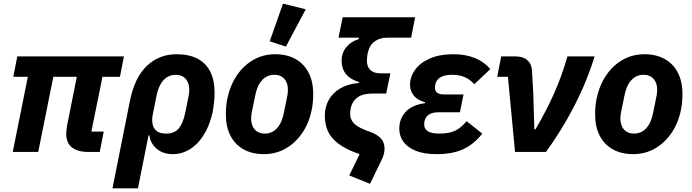

<svg xmlns="http://www.w3.org/2000/svg" viewBox="-20 -835 3801 1055"><path d="M528 0H467Q406 0 375 -25Q344 -50 344 -99Q344 -107 345 -119Q346 -131 348 -142L402 -413H273L190 0H50L133 -413H53L75 -525H661L639 -413H543L482 -112H550Z M598 200 694 -281Q720 -410 787.5 -473.5Q855 -537 950 -537Q1018 -537 1064.5 -513Q1111 -489 1135 -442Q1159 -395 1159 -326Q1159 -298 1156 -270.5Q1153 -243 1148 -218Q1137 -167 1116.5 -124.5Q1096 -82 1067.5 -51.5Q1039 -21 1004 -4.5Q969 12 930 12Q875 12 840.5 -18Q806 -48 801 -91H796L738 200ZM892 -101Q939 -101 962.5 -129.5Q986 -158 998 -216L1017 -310Q1018 -315 1019 -323Q1020 -331 1020 -341Q1020 -366 1011.5 -384.5Q1003 -403 986.5 -413.5Q970 -424 945 -424Q919 -424 898 -411Q877 -398 862.5 -372.5Q848 -347 840 -309L819 -204Q814 -176 818.5 -152.5Q823 -129 841 -115Q859 -101 892 -101Z M1430 12Q1366 12 1319 -14Q1272 -40 1246.5 -89Q1221 -138 1221 -207Q1221 -230 1223 -251Q1225 -272 1229 -292Q1244 -365 1281 -420Q1318 -475 1372 -506Q1426 -537 1492 -537Q1556 -537 1603 -511Q1650 -485 1675.5 -436Q1701 -387 1701 -318Q1701 -296 1699 -274.5Q1697 -253 1693 -233Q1679 -161 1641.5 -105.5Q1604 -50 1550 -19Q1496 12 1430 12ZM1435 -101Q1475 -101 1502 -130.5Q1529 -160 1540 -216L1559 -310Q1560 -315 1561 -323Q1562 -331 1562 -341Q1562 -366 1553.5 -384.5Q1545 -403 1528.5 -413.5Q1512 -424 1487 -424Q1447 -424 1420 -394.5Q1393 -365 1382 -309L1363 -215Q1362 -211 1361 -202.5Q1360 -194 1360 -184Q1360 -159 1368.5 -140.5Q1377 -122 1394 -111.5Q1411 -101 1435 -101ZM1660 -784 1551 -579 1462 -608 1535 -815Z M2239 -628H2108Q2066 -628 2037.5 -606.5Q2009 -585 2000 -541Q1999 -534 1997.5 -523.5Q1996 -513 1996 -502Q1996 -468 2015.5 -450Q2035 -432 2072 -432H2125L2102 -321H2027Q1973 -321 1944 -299.5Q1915 -278 1907 -240Q1906 -233 1905 -225Q1904 -217 1904 -209Q1904 -179 1924.5 -157.5Q1945 -136 1993 -118L2012 -111Q2052 -97 2072.5 -75Q2093 -53 2093 -18Q2093 -2 2088.5 14Q2084 30 2075 48L2013 175L1899 129L1956 12L1937 5Q1850 -27 1807.5 -75Q1765 -123 1765 -199Q1765 -247 1786.5 -286Q1808 -325 1850 -349.5Q1892 -374 1952 -379L1953 -384Q1904 -399 1880.5 -428.5Q1857 -458 1857 -502Q1857 -544 1882.5 -575.5Q1908 -607 1951 -620L1953 -628H1840L1863 -740H2261Z M2544 -169 2630 -101Q2584 -42 2525 -15Q2466 12 2379 12Q2310 12 2264.5 -6.5Q2219 -25 2196.5 -56.5Q2174 -88 2174 -127Q2174 -184 2210 -221.5Q2246 -259 2315 -268L2316 -273Q2274 -284 2253.5 -310Q2233 -336 2233 -369Q2233 -412 2260 -450.5Q2287 -489 2340.5 -513Q2394 -537 2472 -537Q2537 -537 2588.5 -516.5Q2640 -496 2674 -455L2586 -372Q2564 -398 2534 -411Q2504 -424 2466 -424Q2423 -424 2401 -411Q2379 -398 2373 -375Q2372 -369 2371 -364Q2370 -359 2370 -353Q2370 -336 2382 -326Q2394 -316 2420 -316H2527L2507 -218H2388Q2356 -218 2337 -205.5Q2318 -193 2313 -170Q2312 -167 2311.5 -162.5Q2311 -158 2311 -149Q2311 -128 2330 -114.5Q2349 -101 2395 -101Q2445 -101 2478 -115.5Q2511 -130 2544 -169Z M2980 0H2810L2771 -413H2712L2734 -525H2813Q2854 -525 2877.5 -504.5Q2901 -484 2903 -448L2910 -327L2916 -125H2923Q2985 -232 3026.5 -326Q3068 -420 3098 -525H3247Q3222 -442 3184 -354.5Q3146 -267 3095 -178Q3044 -89 2980 0Z M3459 12Q3395 12 3348 -14Q3301 -40 3275.5 -89Q3250 -138 3250 -207Q3250 -230 3252 -251Q3254 -272 3258 -292Q3273 -365 3310 -420Q3347 -475 3401 -506Q3455 -537 3521 -537Q3585 -537 3632 -511Q3679 -485 3704.5 -436Q3730 -387 3730 -318Q3730 -296 3728 -274.5Q3726 -253 3722 -233Q3708 -161 3670.5 -105.5Q3633 -50 3579 -19Q3525 12 3459 12ZM3464 -101Q3504 -101 3531 -130.5Q3558 -160 3569 -216L3588 -310Q3589 -315 3590 -323Q3591 -331 3591 -341Q3591 -366 3582.5 -384.5Q3574 -403 3557.5 -413.5Q3541 -424 3516 -424Q3476 -424 3449 -394.5Q3422 -365 3411 -309L3392 -215Q3391 -211 3390 -202.5Q3389 -194 3389 -184Q3389 -159 3397.5 -140.5Q3406 -122 3423 -111.5Q3440 -101 3464 -101Z"/></svg>

Font: IBM Plex Sans
Style: Bold Italic
Weight: 700
Italic angle: -11.31°
Designer: Mike Abbink, Paul van der Laan, Pieter van Rosmalen
Foundry: Bold Monday
Version: Version 3.201